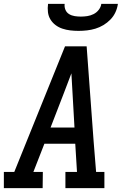

<svg xmlns="http://www.w3.org/2000/svg" viewBox="-28 -975 648 995"><path d="M193 0H-8V-84H46L309 -735H421L457 -245L470 -84H513V0H311V-84H371L362 -230H202L145 -84H194ZM234 -314H358L348 -490Q346 -516 345 -542.5Q344 -569 342 -595Q332 -569 322 -542.5Q312 -516 302 -490ZM379 -815Q357 -815 336 -817.5Q315 -820 295.5 -826.5Q276 -833 260 -845Q244 -857 233.5 -874Q223 -891 220.5 -912Q218 -933 221 -955H307Q305 -939 311 -924.5Q317 -910 330 -902Q343 -894 359 -891.5Q375 -889 391 -889Q407 -889 424 -891.5Q441 -894 457 -902Q473 -910 484 -924.5Q495 -939 497 -955H583Q580 -933 570.5 -912Q561 -891 544.5 -874Q528 -857 508 -845Q488 -833 466.5 -826.5Q445 -820 423 -817.5Q401 -815 379 -815Z"/></svg>

Font: Iosevka HT Medium Extended
Style: Italic
Weight: 500
Width: 7
Italic angle: -9°
Monospace: yes
Designer: Belleve Invis
Foundry: Belleve Invis
Version: Version 32.3.0; ttfautohint (v1.8.4)